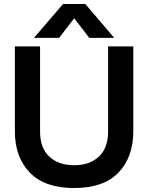

<svg xmlns="http://www.w3.org/2000/svg" viewBox="-20 -933 747 968"><path d="M298 -913H410L556 -742H430L354 -841L278 -742H151ZM55 -272V-699H182V-270Q182 -187 228.5 -143.5Q275 -100 354 -100Q432 -100 478.5 -143.5Q525 -187 525 -270V-699H652V-272Q652 -140 577 -62.5Q502 15 354 15Q206 15 130.5 -62.5Q55 -140 55 -272Z"/></svg>

Font: Prompt Medium
Style: Regular
Weight: 500
Designer: Katatrad Team
Foundry: CadsonDemak
Version: Version 1.001